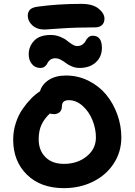

<svg xmlns="http://www.w3.org/2000/svg" viewBox="-20 -995 694 989"><path d="M210 -842.8Q170.4 -842.8 146.7 -864.5Q123 -886.2 123 -914.1Q123 -932.1 134 -944.6Q145 -957 175.8 -960.9Q280.3 -975.1 398.9 -975.1Q458 -975.1 488 -950.4Q518.1 -925.8 518.1 -898.9Q518.1 -877.9 505.4 -866Q492.7 -854 470.2 -854Q372.1 -854 292 -848.4Q211.9 -842.8 210 -842.8ZM389.2 -645Q369.1 -645 350.3 -652.8Q331.5 -660.6 319.8 -669.9Q308.1 -679.2 293.5 -687Q278.8 -694.8 265.1 -694.8Q249 -694.8 238.8 -687Q228.5 -679.2 224.6 -669.9Q220.7 -660.6 211.4 -652.8Q202.1 -645 187 -645Q160.6 -645 144.3 -665.3Q127.9 -685.5 127.9 -714.8Q127.9 -755.9 156 -785.4Q184.1 -814.9 241.2 -814.9Q266.6 -814.9 289.1 -805.9Q311.5 -796.9 324.2 -786.4Q336.9 -775.9 351.3 -766.8Q365.7 -757.8 377 -757.8Q394.5 -757.8 405.5 -766.1Q416.5 -774.4 421.1 -784.4Q425.8 -794.4 435.1 -802.7Q444.3 -811 458 -811Q504.9 -811 504.9 -748Q504.9 -702.6 473.4 -673.8Q441.9 -645 389.2 -645ZM309.1 -25.9Q189.5 -25.9 118.7 -95.2Q47.9 -164.6 47.9 -275.9Q47.9 -319.8 61.3 -361.1Q74.7 -402.3 96.4 -433.6Q118.2 -464.8 140.4 -487.3Q162.6 -509.8 186 -524.9Q196.3 -560.5 231.4 -583.3Q266.6 -606 319.8 -606Q381.8 -606 435.8 -579.1Q489.7 -552.2 526.4 -508.1Q563 -463.9 584 -406.2Q605 -348.6 605 -287.1Q605 -212.9 566.2 -153.1Q527.3 -93.3 459.7 -59.6Q392.1 -25.9 309.1 -25.9ZM179.2 -277.8Q179.2 -220.7 213.9 -185.8Q248.5 -150.9 309.1 -150.9Q378.9 -150.9 426.5 -189.5Q474.1 -228 474.1 -287.1Q474.1 -331.5 456.5 -375.5Q439 -419.4 406 -449.2Q373 -479 334 -479Q298.8 -479 298.8 -446.8Q298.8 -427.7 287.4 -417.5Q275.9 -407.2 258.8 -407.2Q247.1 -407.2 236.8 -410.2Q208 -383.3 193.6 -352.1Q179.2 -320.8 179.2 -277.8Z"/></svg>

Font: Shantell Sans Irregular Bouncy
Style: Regular
Weight: 600
Designer: Stephen Nixon, Anya Danilova, Shantell Martin
Foundry: Arrow Type
Version: Version 1.006;[9816181b4]